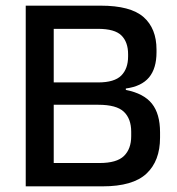

<svg xmlns="http://www.w3.org/2000/svg" viewBox="-20 -659 626 679"><path d="M342.5 0H140.5V-82.5H332Q393 -82.5 418.5 -107.5Q444 -132.5 444 -177.5V-193Q444 -239 418 -263.8Q392 -288.5 328 -288.5H140V-367.5H327Q384.5 -367.5 408.8 -391.8Q433 -416 433 -459.5V-467.5Q433 -510 409.5 -533.5Q386 -557 326.5 -557H138.5V-639H336Q441.5 -639 487.5 -598.8Q533.5 -558.5 533.5 -483.5V-474.5Q533.5 -417 507 -385.2Q480.5 -353.5 425 -346V-341Q488.5 -328.5 517.2 -292.5Q546 -256.5 546 -191V-172Q546 -90 498 -45Q450 0 342.5 0ZM170 0H71V-639H170Z"/></svg>

Font: Anek Malayalam Medium Medium
Style: Regular
Weight: 500
Version: Version 1.003